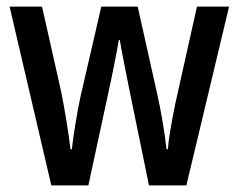

<svg xmlns="http://www.w3.org/2000/svg" viewBox="-20 -653 721 580"><path d="M372 -376 430 -93H543L672 -633H575L510 -342C499 -289 489 -232 487 -202H483C477 -258 465 -324 456 -364L396 -633H286L224 -365C212 -310 202 -245 197 -202H193C187 -252 176 -320 165 -375L107 -633H9L135 -93H247L308 -376C317 -416 332 -491 339 -532H342C348 -493 364 -418 372 -376Z"/></svg>

Font: Noto Sans Kannada UI Condensed Medium
Style: Regular
Weight: 500
Width: 3
Designer: Jelle Bosma - Monotype Design Team
Foundry: Monotype Imaging Inc.
Version: Version 2.005